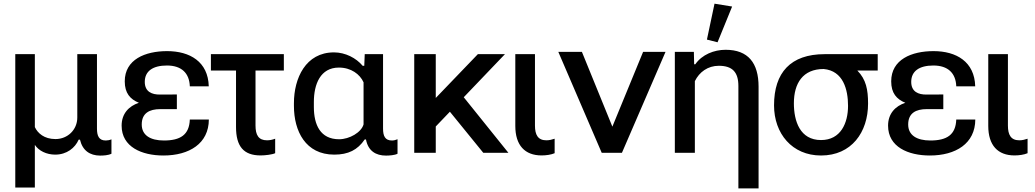

<svg xmlns="http://www.w3.org/2000/svg" viewBox="-20 -835 5654 1049"><path d="M63.5 189.5H170.4V-43.5C191.9 -10.7 234.4 9.8 281.7 9.8C344.7 9.8 390.1 -26.9 409.7 -71.8H417C431.2 -11.7 471.7 14.6 526.4 15.1C545.4 15.1 571.3 13.7 588.9 4.9V-73.7C578.1 -69.3 567.4 -67.4 557.6 -67.4C520.5 -67.4 509.8 -92.8 509.8 -132.3V-539.1H402.3V-192.9C402.3 -126 349.6 -75.2 283.2 -75.2C221.2 -75.2 186 -107.4 170.4 -140.6V-539.1H63.5Z M872.6 14.6C1014.2 14.6 1120.6 -50.8 1121.1 -182.1H1017.1C1014.2 -98.6 965.8 -67.4 875.5 -67.4C801.3 -67.4 754.4 -96.2 754.4 -154.8C754.4 -216.8 796.4 -238.8 855.5 -238.8H946.3V-318.8L855.5 -318.4C809.6 -317.4 771 -334 771 -387.7C771 -446.3 814.9 -477.1 892.1 -477.1C972.2 -477.1 1014.6 -435.1 1017.1 -363.3H1120.6C1117.2 -498 1017.1 -555.7 893.1 -555.7C773.4 -555.7 661.6 -510.3 661.6 -390.6C661.6 -326.2 690.9 -293 738.8 -273.4C684.1 -255.4 644.5 -214.4 644.5 -148.4C644.5 -32.2 754.4 14.6 872.6 14.6Z M1132.3 -449.7H1269.5V-141.1C1269.5 -35.2 1311 14.2 1403.8 14.2C1427.7 14.2 1466.8 9.8 1483.4 2V-77.1C1469.7 -71.8 1454.1 -68.4 1439 -68.4C1392.1 -68.4 1376 -98.1 1376 -148.9V-449.7H1530.8V-539.1H1132.3Z M1806.2 9.8C1882.8 9.8 1933.6 -15.6 1972.7 -73.2H1979.5C1991.2 -9.8 2034.2 15.1 2088.9 15.1C2106 15.1 2137.2 13.2 2151.9 4.9V-74.2C2141.6 -69.8 2131.3 -67.4 2121.6 -67.4C2083.5 -67.4 2072.8 -92.3 2072.8 -132.8V-539.1H1972.7L1970.2 -475.6H1961.4C1925.8 -518.1 1866.7 -548.8 1804.7 -548.8C1649.9 -548.8 1585.9 -407.2 1585.9 -271.5V-256.3C1585.9 -118.7 1649.4 9.8 1806.2 9.8ZM1832.5 -74.2C1730.5 -74.2 1694.8 -152.8 1694.8 -250.5V-277.8C1694.8 -375 1730.5 -465.8 1831.5 -465.8C1897.9 -465.8 1946.3 -429.7 1966.3 -385.3V-155.3C1954.1 -111.8 1889.6 -74.2 1832.5 -74.2Z M2738.8 -539.1H2590.8L2360.8 -299.8V-539.1H2243.2V0H2360.8V-144L2438 -224.6L2620.6 0H2757.8L2513.7 -303.7Z M2939 14.2C2963.9 14.2 2991.2 10.3 3010.3 2V-77.1C2995.6 -72.3 2981.4 -68.4 2965.3 -68.4C2918.9 -68.4 2902.8 -98.6 2902.8 -148.9V-539.1H2795.4V-147C2795.4 -41 2847.7 14.2 2939 14.2Z M3377.9 0 3616.2 -551.8H3493.7L3325.7 -143.1L3159.2 -551.8H3030.3L3267.6 0Z M4014.2 194.3H4124.5V-361.3C4124.5 -490.7 4067.9 -563 3944.3 -563C3880.9 -563 3815.4 -536.6 3778.8 -483.9H3772.5L3771 -551.8H3667V0H3776.4V-391.6C3800.8 -441.4 3847.2 -475.6 3907.2 -475.6C3981.4 -475.6 4014.2 -440.9 4014.2 -365.2ZM3900.4 -604 3980 -799.3 3883.8 -814.9 3842.3 -618.7Z M4465.8 14.6C4632.3 14.6 4722.7 -112.3 4722.7 -269C4722.7 -345.7 4711.9 -400.9 4664.1 -449.7H4775.4V-539.1H4485.4C4299.3 -539.1 4209 -438 4209 -259.3C4209 -105.5 4307.6 14.6 4465.8 14.6ZM4465.8 -69.8C4350.6 -69.8 4317.4 -173.3 4317.4 -270.5C4317.4 -380.4 4366.7 -458 4480 -458C4586.9 -448.2 4613.3 -346.2 4613.3 -256.8C4613.3 -163.1 4573.7 -69.8 4465.8 -69.8Z M5060.1 14.6C5201.7 14.6 5308.1 -50.8 5308.6 -182.1H5204.6C5201.7 -98.6 5153.3 -67.4 5063 -67.4C4988.8 -67.4 4941.9 -96.2 4941.9 -154.8C4941.9 -216.8 4983.9 -238.8 5043 -238.8H5133.8V-318.8L5043 -318.4C4997.1 -317.4 4958.5 -334 4958.5 -387.7C4958.5 -446.3 5002.4 -477.1 5079.6 -477.1C5159.7 -477.1 5202.1 -435.1 5204.6 -363.3H5308.1C5304.7 -498 5204.6 -555.7 5080.6 -555.7C4960.9 -555.7 4849.1 -510.3 4849.1 -390.6C4849.1 -326.2 4878.4 -293 4926.3 -273.4C4871.6 -255.4 4832 -214.4 4832 -148.4C4832 -32.2 4941.9 14.6 5060.1 14.6Z M5522.9 14.2C5547.9 14.2 5575.2 10.3 5594.2 2V-77.1C5579.6 -72.3 5565.4 -68.4 5549.3 -68.4C5502.9 -68.4 5486.8 -98.6 5486.8 -148.9V-539.1H5379.4V-147C5379.4 -41 5431.6 14.2 5522.9 14.2Z"/></svg>

Font: Winston Medium
Style: Regular
Weight: 500
Designer: Vernon Adams, Kim Jin-seong, David Berlow, Cristiano Sobral
Foundry: The Winston Project Authors
Version: Version 3.004